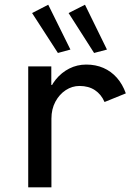

<svg xmlns="http://www.w3.org/2000/svg" viewBox="-20 -804 602 824"><path d="M101.1 0V-519H200.2V-439.5H217.3L185.5 -395Q195.3 -433.1 219.5 -462.9Q243.7 -492.7 277.3 -509.8Q311 -526.9 350.1 -526.9Q390.6 -526.9 423.8 -512.5Q457 -498 481.4 -470.5Q505.9 -442.9 520 -403.3L428.7 -366.2Q414.6 -398.9 387.5 -417Q360.4 -435.1 321.3 -435.1Q289.6 -435.1 262.2 -417.2Q234.9 -399.4 217.8 -367.7Q200.7 -335.9 200.7 -294.9V0ZM383.8 -576.7 274.4 -748 344.7 -783.7 439 -591.3ZM228.5 -576.7 117.7 -748 187 -783.7 282.2 -591.3Z"/></svg>

Font: Reddit Mono Medium
Style: Regular
Weight: 500
Monospace: yes
Designer: Stephen Hutchings
Foundry: Reddit
Version: Version 1.014